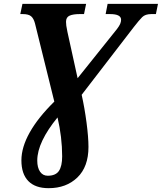

<svg xmlns="http://www.w3.org/2000/svg" viewBox="-20 -734 838 994"><path d="M161.1 -612.8Q154.3 -638.7 140.9 -649.9Q127.4 -661.1 98.1 -661.1H85L96.2 -713.9H425.8L415 -661.1H392.1Q359.4 -661.1 340.6 -653.1Q321.8 -645 321.8 -621.1Q321.8 -612.8 323.2 -601.1Q324.7 -589.4 329.1 -568.8L381.8 -329.1L585 -583Q597.7 -599.6 602.3 -610.6Q606.9 -621.6 606.9 -631.8Q606.9 -661.1 549.8 -661.1H526.9L537.1 -713.9H797.9L787.1 -661.1H763.2Q731.9 -661.1 716.1 -645.3Q700.2 -629.4 672.9 -594.2L402.8 -243.2Q418 -175.3 428 -99.4Q438 -23.4 438 26.9Q438 129.4 380.6 184.8Q323.2 240.2 231.9 240.2Q162.6 240.2 126.7 203.4Q90.8 166.5 90.8 96.2Q90.8 28.3 134 -48.6Q177.2 -125.5 261.2 -208ZM277.8 -126Q226.6 -63.5 199.7 -7.1Q172.9 49.3 172.9 97.2Q172.9 133.8 187.3 154.8Q201.7 175.8 227.1 175.8Q268.1 175.8 284.9 151.1Q301.8 126.5 301.8 75.2Q301.8 25.9 295.7 -24.9Q289.6 -75.7 277.8 -126Z"/></svg>

Font: Droid Serif
Style: Bold Italic
Weight: 700
Italic angle: -12°
Designer: Monotype Design team
Foundry: Monotype Imaging Inc.
Version: Version 1.03